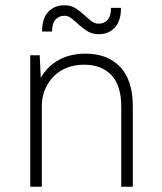

<svg xmlns="http://www.w3.org/2000/svg" viewBox="-20 -710 615 730"><path d="M95 -500H131L135 -414Q160 -458 203.5 -482Q247 -506 305 -506Q389 -506 437 -455.5Q485 -405 485 -305V0H441V-305Q441 -385 403.5 -424.5Q366 -464 300 -464Q265 -464 236 -453Q207 -442 186 -421.5Q165 -401 152.5 -373Q140 -345 139 -312V0H95ZM355 -580Q331 -580 313 -591Q295 -602 281 -615Q267 -628 253.5 -639Q240 -650 225 -650Q204 -650 191 -635.5Q178 -621 178 -590H140Q140 -640 163.5 -665Q187 -690 225 -690Q249 -690 266.5 -679Q284 -668 298 -655Q312 -642 325.5 -631Q339 -620 355 -620Q376 -620 389 -634.5Q402 -649 402 -680H440Q440 -630 416.5 -605Q393 -580 355 -580Z"/></svg>

Font: Retni Sans Light
Style: Regular
Weight: 300
Designer: Vitaly Kuzmin
Foundry: ParaType Ltd.
Version: Version 1.00;March 2, 2019;FontCreator 11.5.0.2425 64-bit; t